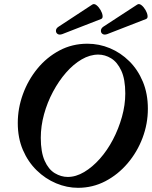

<svg xmlns="http://www.w3.org/2000/svg" viewBox="-20 -885 727 918"><path d="M353 13Q300 13 248.5 -8.5Q197 -30 155.5 -70.5Q114 -111 89.5 -168Q65 -225 65 -297Q65 -367 89.5 -434.5Q114 -502 158.5 -556.5Q203 -611 264 -643.5Q325 -676 398 -676Q454 -676 505.5 -654.5Q557 -633 598 -592.5Q639 -552 663 -494.5Q687 -437 687 -365Q687 -293 661.5 -225.5Q636 -158 590 -104Q544 -50 483.5 -18.5Q423 13 353 13ZM304 -39Q343 -39 382.5 -62.5Q422 -86 457.5 -126Q493 -166 520 -217.5Q547 -269 563 -326Q579 -383 579 -438Q579 -506 560 -547Q541 -588 511.5 -606Q482 -624 450 -624Q410 -624 370.5 -601Q331 -578 296 -538Q261 -498 233.5 -446.5Q206 -395 190.5 -338.5Q175 -282 175 -226Q175 -158 193.5 -116.5Q212 -75 242 -57Q272 -39 304 -39ZM278 -722Q264 -717 255.5 -722.5Q247 -728 247.5 -739Q248 -750 261 -758L421 -863Q430 -869 441 -860.5Q452 -852 460.5 -837.5Q469 -823 470.5 -810Q472 -797 463 -794ZM493 -722Q479 -717 470.5 -722.5Q462 -728 462.5 -739Q463 -750 475 -758L636 -863Q645 -869 656 -860.5Q667 -852 675.5 -837.5Q684 -823 685.5 -810Q687 -797 678 -794Z"/></svg>

Font: Junicode VF
Style: Italic
Weight: 400
Italic angle: -11°
Designer: Peter S. Baker
Version: Version 2.209